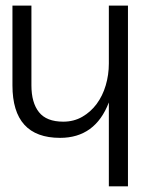

<svg xmlns="http://www.w3.org/2000/svg" viewBox="-20 -657 586 677"><path d="M23.9 -637.2H90.8V-356Q90.8 -294.9 117.4 -261.5Q144 -228 203.1 -228Q240.2 -228 270 -245.1Q299.8 -262.2 320.8 -290.5Q341.8 -318.8 352.8 -356Q363.8 -393.1 363.8 -433.1V-637.2H431.2V0H363.8V-295.9Q315.9 -170.9 191.9 -170.9Q23.9 -170.9 23.9 -356Z"/></svg>

Font: Anonymous Pro
Style: Regular
Weight: 400
Monospace: yes
Designer: Mark Simonson
Version: Version 1.003